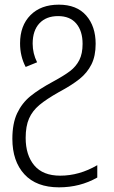

<svg xmlns="http://www.w3.org/2000/svg" viewBox="-20 -562 488 823"><path d="M390 -374Q390 -322 372 -286Q354 -250 321 -223.5Q288 -197 232 -167Q179 -137 149 -112Q119 -87 104.5 -54Q90 -21 90 29Q90 103 127 147Q164 191 238 191Q320 191 397 146V199Q323 241 233 241Q136 241 84.5 185Q33 129 33 33Q33 -33 53.5 -76.5Q74 -120 110 -149.5Q146 -179 207 -212Q255 -238 280.5 -257.5Q306 -277 320 -304.5Q334 -332 334 -374Q334 -429 307 -461Q280 -493 229 -493Q178 -493 149 -462Q120 -431 120 -375Q120 -333 139 -295L90 -275Q66 -321 66 -376Q66 -452 110.5 -497Q155 -542 232 -542Q309 -542 349.5 -495.5Q390 -449 390 -374Z"/></svg>

Font: Noto Sans UI NarrowLight
Style: Regular
Weight: 300
Width: 4
Designer: Monotype Design Team
Foundry: Monotype Imaging Inc.
Version: Version 1.001